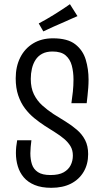

<svg xmlns="http://www.w3.org/2000/svg" viewBox="-20 -887 492 917"><path d="M225 10Q178 10 145.5 -3.5Q113 -17 93.5 -40Q74 -63 65 -93Q56 -123 56 -156Q56 -171 57.5 -186Q59 -201 62 -217H130Q128 -201 126.5 -185Q125 -169 125 -155Q125 -126 132.5 -102.5Q140 -79 161 -65Q182 -51 221 -51Q261 -51 284 -64Q307 -77 317.5 -98Q328 -119 328 -144Q328 -170 316.5 -189Q305 -208 286 -224Q267 -240 243 -255Q219 -270 194 -286Q168 -303 143.5 -323Q119 -343 99 -369.5Q79 -396 67 -431.5Q55 -467 55 -513Q55 -569 76.5 -612Q98 -655 138 -679.5Q178 -704 233 -704Q303 -704 339.5 -675.5Q376 -647 389.5 -602Q403 -557 403 -507Q403 -487 401.5 -467.5Q400 -448 398 -429.5Q396 -411 394 -394H321Q325 -420 328 -449Q331 -478 331 -507Q331 -543 323 -573.5Q315 -604 293.5 -622.5Q272 -641 231 -641Q202 -641 182 -630.5Q162 -620 150 -601.5Q138 -583 132.5 -559.5Q127 -536 127 -510Q127 -467 142 -436.5Q157 -406 182 -383.5Q207 -361 236 -342Q265 -324 294 -306Q323 -288 347.5 -267Q372 -246 386.5 -218Q401 -190 401 -151Q401 -103 379.5 -66.5Q358 -30 319 -10Q280 10 225 10ZM187 -737 165 -775Q182 -784 200.5 -794.5Q219 -805 238 -817Q251 -825 264 -833.5Q277 -842 290 -850.5Q303 -859 314 -867L350 -810Q336 -804 321.5 -797.5Q307 -791 292.5 -784.5Q278 -778 264 -772Q250 -766 236.5 -760Q223 -754 210.5 -748Q198 -742 187 -737Z"/></svg>

Font: Truculenta
Style: Regular
Weight: 400
Designer: Ivan Castro, Eva Sanz & Omnibus-Type Team
Foundry: Omnibus-Type
Version: Version 1.002